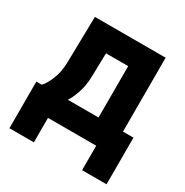

<svg xmlns="http://www.w3.org/2000/svg" viewBox="-160 -681 919 952"><g transform="rotate(30 300.0 -205.0)"><path d="M22 140V-127H53Q70 -144 88.5 -186.5Q107 -229 108 -290L113 -550H518V-127H578V140H438V0H162V140ZM202 -127H378V-421H251L248 -291Q247 -233 231.5 -189.5Q216 -146 202 -127Z"/></g></svg>

Font: NKDuy Mono ExtraBold
Style: Regular
Weight: 800
Monospace: yes
Designer: NKDuy
Foundry: NKDuy
Version: Version 2.251; ttfautohint (v1.8.4.7-5d5b)